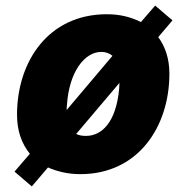

<svg xmlns="http://www.w3.org/2000/svg" viewBox="-20 -614 668 688"><path d="M94 54 152 -14C184 0 222 10 268 10C476 10 587 -161 587 -350C587 -404 572 -447 547 -481L598 -541L536 -594L485 -535C451 -552 412 -563 363 -563C152 -563 41 -392 41 -203C41 -144 58 -99 87 -63L32 1ZM383 -414 219 -220C219 -227 219 -233 220 -239C228 -358 284 -428 343 -428C359 -428 372 -423 383 -414ZM288 -127C274 -127 263 -129 253 -134L408 -317C408 -310 407 -303 407 -296C396 -176 345 -127 288 -127Z"/></svg>

Font: Noto Sans Black
Style: Italic
Weight: 900
Italic angle: -12°
Designer: Monotype Design Team
Foundry: Monotype Imaging Inc.
Version: Version 2.013